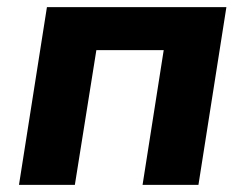

<svg xmlns="http://www.w3.org/2000/svg" viewBox="-20 -516 685 536"><path d="M33 0 111 -496H612L534 0H378L437 -376H249L189 0Z"/></svg>

Font: Nunito Sans 10pt ExtraBold
Style: Italic
Weight: 800
Italic angle: -9°
Designer: Vernon Adams
Foundry: Vernon Adams
Version: Version 3.101;gftools[0.9.27]